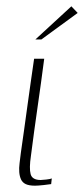

<svg xmlns="http://www.w3.org/2000/svg" viewBox="-20 -585 266 608"><path d="M120 -399Q110 -322 99 -246Q88 -170 78 -92Q72 -52 77 -33.5Q82 -15 109 -15Q114 -15 127 -16.5Q140 -18 144 -20L142 -2Q137 -1 118.5 1Q100 3 91 3Q72 3 61.5 -2Q51 -7 46.5 -17Q42 -27 41 -40Q40 -53 42 -68.5Q44 -84 46 -101Q51 -137 56.5 -175Q62 -213 67 -251Q72 -289 77.5 -326Q83 -363 88 -399Q96 -399 104.5 -399Q113 -399 120 -399ZM92 -460 206 -565 226 -544 111 -460Z"/></svg>

Font: Genos ExtraLight
Style: Italic
Weight: 250
Italic angle: -8°
Designer: Robert E. Leuschke
Foundry: Robert E. Leuschke
Version: Version 1.010